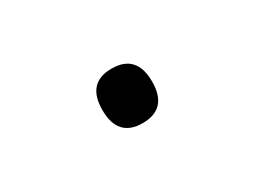

<svg xmlns="http://www.w3.org/2000/svg" viewBox="-28 -313 655 495"><g transform="rotate(-30 300.0 -66.0)"><path d="M299.8 -147Q374 -147 374 -65.9Q374 15.1 299.8 15.1Q226.1 15.1 226.1 -65.9Q226.1 -147 299.8 -147Z"/></g></svg>

Font: TypoPRO Noto Mono
Style: Regular
Weight: 400
Designer: Monotype Design Team
Foundry: Monotype Imaging Inc.
Version: Version 1.00